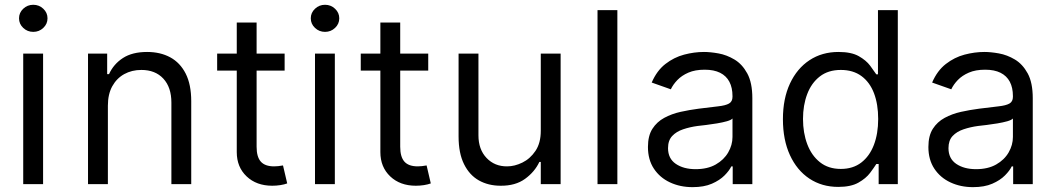

<svg xmlns="http://www.w3.org/2000/svg" viewBox="-20 -770 4416 803"><path d="M77.1 0V-545.9H160.2V0ZM119.1 -636.7Q94.7 -636.7 77.1 -653.3Q59.6 -669.9 59.6 -693.4Q59.6 -716.8 77.1 -733.4Q94.7 -750 119.1 -750Q143.6 -750 161.1 -733.4Q178.7 -716.8 178.7 -693.4Q178.7 -669.9 161.1 -653.3Q143.6 -636.7 119.1 -636.7Z M431.2 -328.1V0H348.1V-545.9H428.2V-460H436Q455.1 -502 494.1 -527.3Q533.2 -552.7 595.2 -552.7Q650.4 -552.7 691.9 -530.3Q733.4 -507.8 756.6 -462.2Q779.8 -416.5 779.8 -346.7V0H696.8V-340.8Q696.8 -404.8 663.1 -441.2Q629.4 -477.5 571.3 -477.5Q531.2 -477.5 499.5 -460Q467.8 -442.4 449.5 -409.2Q431.2 -376 431.2 -328.1Z M1170.4 -545.9V-474.6H888.2V-545.9ZM970.2 -675.8H1053.2V-156.2Q1053.2 -113.8 1070.8 -94Q1088.4 -74.2 1126.5 -74.2Q1134.8 -74.2 1143.8 -75.2Q1152.8 -76.2 1163.6 -78.1L1181.2 -2.9Q1169.4 1.5 1152.6 4.2Q1135.7 6.8 1118.7 6.8Q1052.7 6.8 1011.5 -32.2Q970.2 -71.3 970.2 -133.8Z M1297.4 0V-545.9H1380.4V0ZM1339.4 -636.7Q1314.9 -636.7 1297.4 -653.3Q1279.8 -669.9 1279.8 -693.4Q1279.8 -716.8 1297.4 -733.4Q1314.9 -750 1339.4 -750Q1363.8 -750 1381.3 -733.4Q1398.9 -716.8 1398.9 -693.4Q1398.9 -669.9 1381.3 -653.3Q1363.8 -636.7 1339.4 -636.7Z M1771 -545.9V-474.6H1488.8V-545.9ZM1570.8 -675.8H1653.8V-156.2Q1653.8 -113.8 1671.4 -94Q1689 -74.2 1727.1 -74.2Q1735.4 -74.2 1744.4 -75.2Q1753.4 -76.2 1764.2 -78.1L1781.7 -2.9Q1770 1.5 1753.2 4.2Q1736.3 6.8 1719.2 6.8Q1653.3 6.8 1612.1 -32.2Q1570.8 -71.3 1570.8 -133.8Z M2241.7 -222.7V-545.9H2324.7V0H2241.7V-92.8H2235.8Q2216.3 -51.3 2176 -22Q2135.7 7.3 2073.7 6.8Q2022.5 6.8 1982.9 -15.4Q1943.4 -37.6 1920.7 -83.5Q1897.9 -129.4 1897.9 -199.2V-545.9H1981V-204.1Q1981 -145 2014.9 -109.4Q2048.8 -73.7 2101.1 -74.2Q2132.3 -74.2 2164.8 -90.1Q2197.3 -106 2219.5 -138.9Q2241.7 -171.9 2241.7 -222.7Z M2562 -727.5V0H2479V-727.5Z M2876.5 12.7Q2824.7 12.7 2782.2 -7.1Q2739.7 -26.9 2714.8 -64.5Q2689.9 -102.1 2689.9 -155.3Q2689.9 -202.1 2708.5 -231.2Q2727.1 -260.3 2758.1 -277.1Q2789.1 -293.9 2826.4 -302.2Q2863.8 -310.5 2901.9 -315.4Q2951.7 -321.8 2982.9 -325.2Q3014.2 -328.6 3028.8 -336.9Q3043.5 -345.2 3043.5 -365.2V-368.2Q3043.5 -403.3 3030.5 -428Q3017.6 -452.6 2991.7 -465.6Q2965.8 -478.5 2927.2 -478.5Q2887.2 -478.5 2859.1 -466.3Q2831.1 -454.1 2813 -435.3Q2794.9 -416.5 2785.6 -396.5L2705.6 -424.8Q2727.1 -474.6 2762.9 -502.4Q2798.8 -530.3 2841.1 -541.5Q2883.3 -552.7 2924.3 -552.7Q2950.7 -552.7 2984.9 -546.6Q3019 -540.5 3051.5 -521.2Q3084 -502 3105.2 -463.1Q3126.5 -424.3 3126.5 -359.4V0H3044.4V-74.2H3038.6Q3030.3 -56.6 3010.3 -36.4Q2990.2 -16.1 2957.3 -1.7Q2924.3 12.7 2876.5 12.7ZM2889.2 -62.5Q2939 -62.5 2973.4 -82Q3007.8 -101.6 3025.6 -132.6Q3043.5 -163.6 3043.5 -197.3V-274.4Q3038.1 -268.1 3020 -262.9Q3002 -257.8 2978.5 -253.9Q2955.1 -250 2933.1 -247.3Q2911.1 -244.6 2897.9 -243.2Q2865.2 -238.8 2836.9 -229.2Q2808.6 -219.7 2791.3 -201.2Q2773.9 -182.6 2773.9 -150.4Q2773.9 -106.9 2806.4 -84.7Q2838.9 -62.5 2889.2 -62.5Z M3485.8 11.7Q3417.5 11.7 3365.2 -22.9Q3313 -57.6 3283.7 -121.3Q3254.4 -185.1 3254.4 -271.5Q3254.4 -357.4 3283.9 -420.7Q3313.5 -483.9 3365.7 -518.3Q3418 -552.7 3486.8 -552.7Q3540.5 -552.7 3571.5 -535.2Q3602.5 -517.6 3619.1 -495.4Q3635.7 -473.1 3645 -459H3651.9V-727.5H3734.9V0H3654.8V-84H3645Q3635.7 -69.3 3618.7 -46.6Q3601.6 -23.9 3570.1 -6.1Q3538.6 11.7 3485.8 11.7ZM3496.6 -63.5Q3547.4 -63.5 3582 -90.1Q3616.7 -116.7 3634.8 -163.8Q3652.8 -210.9 3652.8 -272.5Q3652.8 -334 3635.3 -380.1Q3617.7 -426.3 3582.8 -451.9Q3547.9 -477.5 3496.6 -477.5Q3443.8 -477.5 3408.7 -450.2Q3373.5 -422.9 3356 -376.5Q3338.4 -330.1 3338.4 -272.5Q3338.4 -214.4 3356.2 -167Q3374 -119.6 3409.2 -91.6Q3444.3 -63.5 3496.6 -63.5Z M4049.3 12.7Q3997.6 12.7 3955.1 -7.1Q3912.6 -26.9 3887.7 -64.5Q3862.8 -102.1 3862.8 -155.3Q3862.8 -202.1 3881.3 -231.2Q3899.9 -260.3 3930.9 -277.1Q3961.9 -293.9 3999.3 -302.2Q4036.6 -310.5 4074.7 -315.4Q4124.5 -321.8 4155.8 -325.2Q4187 -328.6 4201.7 -336.9Q4216.3 -345.2 4216.3 -365.2V-368.2Q4216.3 -403.3 4203.4 -428Q4190.4 -452.6 4164.6 -465.6Q4138.7 -478.5 4100.1 -478.5Q4060.1 -478.5 4032 -466.3Q4003.9 -454.1 3985.8 -435.3Q3967.8 -416.5 3958.5 -396.5L3878.4 -424.8Q3899.9 -474.6 3935.8 -502.4Q3971.7 -530.3 4013.9 -541.5Q4056.2 -552.7 4097.2 -552.7Q4123.5 -552.7 4157.7 -546.6Q4191.9 -540.5 4224.4 -521.2Q4256.8 -502 4278.1 -463.1Q4299.3 -424.3 4299.3 -359.4V0H4217.3V-74.2H4211.4Q4203.1 -56.6 4183.1 -36.4Q4163.1 -16.1 4130.1 -1.7Q4097.2 12.7 4049.3 12.7ZM4062 -62.5Q4111.8 -62.5 4146.2 -82Q4180.7 -101.6 4198.5 -132.6Q4216.3 -163.6 4216.3 -197.3V-274.4Q4210.9 -268.1 4192.9 -262.9Q4174.8 -257.8 4151.4 -253.9Q4127.9 -250 4106 -247.3Q4084 -244.6 4070.8 -243.2Q4038.1 -238.8 4009.8 -229.2Q3981.4 -219.7 3964.1 -201.2Q3946.8 -182.6 3946.8 -150.4Q3946.8 -106.9 3979.2 -84.7Q4011.7 -62.5 4062 -62.5Z"/></svg>

Font: Inter
Style: Regular
Weight: 400
Designer: Rasmus Andersson
Foundry: rsms
Version: Version 4.000;git-8c9346024